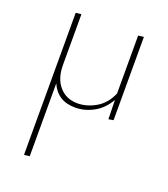

<svg xmlns="http://www.w3.org/2000/svg" viewBox="-130 -502 772 884"><g transform="rotate(20 256.5 -60.5)"><path d="M396 -407 423 -410V-2L399 2L397 -92Q370 -44 326.5 -20Q283 4 236 4Q150 4 117 -71V286L90 289V-407L117 -410V-162Q117 -95 150.5 -56.5Q184 -18 240 -18Q285 -18 329 -43.5Q373 -69 396 -123Z"/></g></svg>

Font: EauTestText Extralight
Style: Italic
Weight: 250
Italic angle: -12°
Designer: Christian Thalmann (Catharsis Fonts)
Version: Version 0.001;PS 000.001;hotconv 1.0.88;makeotf.lib2.5.64775